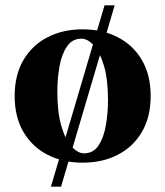

<svg xmlns="http://www.w3.org/2000/svg" viewBox="-20 -600 620 720"><path d="M171 100 372 -580H410L209 100ZM290 -490Q364 -490 421.5 -460.5Q479 -431 512 -375Q545 -319 545 -240Q545 -161 512 -105Q479 -49 421.5 -19.5Q364 10 290 10Q216 10 158.5 -19.5Q101 -49 68 -105Q35 -161 35 -240Q35 -319 68 -375Q101 -431 158.5 -460.5Q216 -490 290 -490ZM295 -25Q330 -25 349.5 -54.5Q369 -84 377 -130Q385 -176 385 -224Q385 -302 370 -353Q355 -404 332 -429.5Q309 -455 285 -455Q251 -455 231 -425.5Q211 -396 203 -350.5Q195 -305 195 -256Q195 -179 210 -127.5Q225 -76 248.5 -50.5Q272 -25 295 -25Z"/></svg>

Font: Brygada 1918
Style: Bold
Weight: 700
Designer: Mateusz Machalski | Borys Kosmynka | Przemek Hoffer
Foundry: NIEPODLEGLA 2018
Version: Version 3.006